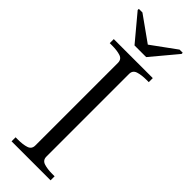

<svg xmlns="http://www.w3.org/2000/svg" viewBox="-296 -922 943 943"><g transform="rotate(45 175.5 -451.0)"><path d="M134 -760H215L327 -894V-902H305L165 -800H190L47 -902H22V-894ZM137 -68V-642Q137 -667 114 -674.5Q91 -682 56 -682H40V-710H311V-682H295Q261 -682 237.5 -674.5Q214 -667 214 -642V-68Q214 -43 237.5 -35.5Q261 -28 295 -28H311V0H40V-28H56Q91 -28 114 -35.5Q137 -43 137 -68Z"/></g></svg>

Font: Roboto Serif 120pt Expanded Light
Style: Regular
Weight: 300
Width: 7
Designer: Greg Gazdowicz
Foundry: Commercial Type
Version: Version 1.008